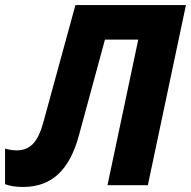

<svg xmlns="http://www.w3.org/2000/svg" viewBox="-57 -734 757 761"><path d="M34 7C147 7 218 -58 256 -198L359 -577H491L369 0H529L680 -714H242L115 -250C93 -169 62 -138 8 -138C-8 -138 -22 -141 -37 -145V-4C-16 4 7 7 34 7Z"/></svg>

Font: Noto Sans SemiCondensed ExtraBold
Style: Italic
Weight: 800
Width: 4
Italic angle: -12°
Designer: Monotype Design Team
Foundry: Monotype Imaging Inc.
Version: Version 2.013